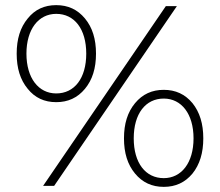

<svg xmlns="http://www.w3.org/2000/svg" viewBox="-20 -724 857 748"><path d="M506 -48C535 -13 572 4 618 4C664 4 701 -13 730 -48C758 -83 772 -128 772 -185C772 -242 758 -287 730 -322C701 -357 664 -374 618 -374C572 -374 535 -357 506 -322C477 -287 463 -242 463 -185C463 -128 477 -83 506 -48ZM45 -515C45 -458 59 -413 88 -378C116 -343 153 -326 199 -326C245 -326 282 -343 311 -378C340 -413 354 -458 354 -515C354 -572 340 -617 311 -652C282 -687 245 -704 199 -704C153 -704 116 -687 88 -652C59 -617 45 -572 45 -515ZM83 -515C83 -610 130 -670 199 -670C270 -670 316 -611 316 -515C316 -419 270 -360 199 -360C130 -360 83 -420 83 -515ZM501 -185C501 -281 547 -340 618 -340C687 -340 734 -280 734 -185C734 -90 687 -30 618 -30C547 -30 501 -89 501 -185ZM148 0H191L669 -700H626Z"/></svg>

Font: Montserrat Light
Style: Regular
Weight: 300
Designer: Julieta Ulanovsky
Foundry: Julieta Ulanovsky
Version: Version 7.200